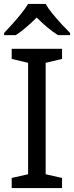

<svg xmlns="http://www.w3.org/2000/svg" viewBox="-20 -964 379 984"><path d="M298 0H40V-52L124 -71V-642L40 -662V-714H298V-662L214 -642V-71L298 -52ZM214 -944Q226 -922 248.5 -894.5Q271 -867 295.5 -840.5Q320 -814 339 -795V-784H277Q251 -800 223 -823.5Q195 -847 168 -874Q141 -847 114 -824Q87 -801 61 -784H1V-795Q20 -815 43.5 -841Q67 -867 89 -894.5Q111 -922 124 -944Z"/></svg>

Font: Noto Sans Hanunoo
Style: Regular
Weight: 400
Designer: Monotype Design Team
Foundry: Monotype Imaging Inc.
Version: Version 2.003; ttfautohint (v1.8.4.7-5d5b)